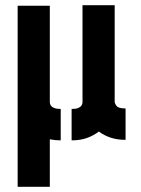

<svg xmlns="http://www.w3.org/2000/svg" viewBox="-20 -720 543 740"><path d="M48 0V-698H172V-326Q172 -320 175.5 -314Q179 -308 188.5 -304Q198 -300 214 -300V-179Q203 -179 193 -180Q183 -181 172 -183V0ZM256 -179V-300Q273 -300 282 -304Q291 -308 294.5 -314Q298 -320 298 -326V-700H422V-328Q422 -321 429.5 -311.5Q437 -302 464 -302V-181Q432 -181 406.5 -189.5Q381 -198 361 -213Q340 -197 314.5 -188Q289 -179 256 -179Z"/></svg>

Font: Stick No Bills ExtraLight ExtraBold
Style: Regular
Weight: 800
Version: Version 2.000